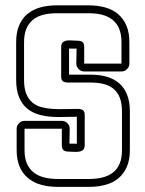

<svg xmlns="http://www.w3.org/2000/svg" viewBox="-20 -687 557 737"><path d="M274.9 -135.3V-238.8Q257.3 -238.8 239.7 -238.3Q222.2 -237.8 204.6 -237.8Q167.5 -237.8 137.5 -244.9Q107.4 -252 86.2 -268.8Q64.9 -285.6 53.5 -313Q42 -340.3 42 -380.9V-524.9Q42 -562.5 53.2 -589.1Q64.5 -615.7 85 -633.1Q105.5 -650.4 134.3 -658.4Q163.1 -666.5 198.2 -666.5H319.8Q355 -666.5 383.8 -658.4Q412.6 -650.4 433.1 -633.1Q453.6 -615.7 465.1 -589.1Q476.6 -562.5 476.6 -524.9V-442.9Q476.6 -430.7 467.5 -421.6Q458.5 -412.6 446.3 -412.6H303.2Q291 -412.6 282 -421.6Q272.9 -430.7 272.9 -442.9Q272.9 -457 273.4 -471.7Q273.9 -486.3 273.9 -500.5H245.1V-400.4H328.1Q363.3 -400.4 391.1 -392.1Q418.9 -383.8 438.2 -366.7Q457.5 -349.6 468 -323Q478.5 -296.4 478.5 -259.8V-110.8Q478.5 -73.7 467 -47.1Q455.6 -20.5 435.1 -3.2Q414.6 14.2 385.7 22.2Q356.9 30.3 322.3 30.3H201.2Q166.5 30.3 137.7 22.2Q108.9 14.2 87.9 -3.2Q66.9 -20.5 55.4 -47.1Q43.9 -73.7 43.9 -110.8V-192.9Q43.9 -205.1 53 -214.1Q62 -223.1 74.2 -223.1H217.3Q229.5 -223.1 238.5 -214.1Q247.6 -205.1 247.6 -192.9Q247.6 -178.7 247.1 -164.3Q246.6 -149.9 246.6 -135.7ZM305.2 -129.9Q305.2 -117.2 299.1 -111.8Q293 -106.4 283.7 -105Q274.4 -103.5 263.7 -104.2Q252.9 -105 244.1 -105Q230.5 -105 223.9 -110.4Q217.3 -115.7 217.3 -129.9V-192.9H74.2V-110.8Q74.2 -80.1 83.5 -58.8Q92.8 -37.6 109.6 -24.7Q126.5 -11.7 149.7 -5.9Q172.9 0 201.2 0H322.3Q350.6 0 373.8 -5.9Q397 -11.7 413.6 -24.7Q430.2 -37.6 439.2 -58.8Q448.2 -80.1 448.2 -110.8V-259.8Q448.2 -290 440.2 -311Q432.1 -332 416.7 -345.2Q401.4 -358.4 379.2 -364.3Q356.9 -370.1 328.1 -370.1H242.2Q229 -370.1 221.9 -374.8Q214.8 -379.4 214.8 -394V-505.9Q214.8 -518.6 220.7 -524.2Q226.6 -529.8 235.6 -531.2Q244.6 -532.7 255.4 -531.7Q266.1 -530.8 275.9 -530.8Q290 -530.8 296.6 -525.9Q303.2 -521 303.2 -505.9V-442.9H446.3V-524.9Q446.3 -555.7 437.3 -576.9Q428.2 -598.1 411.6 -611.3Q395 -624.5 371.8 -630.4Q348.6 -636.2 319.8 -636.2H198.2Q169.9 -636.2 146.5 -630.4Q123 -624.5 106.7 -611.3Q90.3 -598.1 81.3 -576.9Q72.3 -555.7 72.3 -524.9V-380.9Q72.3 -348.1 80.8 -327.1Q89.4 -306.2 104 -293.7Q118.7 -281.2 138.7 -275.9Q158.7 -270.5 181.4 -269Q204.1 -267.6 228.8 -268.3Q253.4 -269 277.8 -269Q291 -269 298.1 -264.2Q305.2 -259.3 305.2 -245.1Z"/></svg>

Font: Akaash Gobhi Outlined
Style: Regular
Weight: 400
Designer: Kulbir Singh Thind, MD
Foundry: Punjab Online
Version: Version 1.200